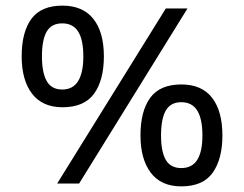

<svg xmlns="http://www.w3.org/2000/svg" viewBox="-20 -652 868 682"><path d="M569 -622H646L261 0H183ZM202 -271Q131 -271 94 -319Q57 -367 57 -452Q57 -538 91.5 -585Q126 -632 202 -632Q274 -632 311.5 -585Q349 -538 349 -452Q349 -367 314 -319Q279 -271 202 -271ZM201 -334Q239 -334 257.5 -364Q276 -394 276 -452Q276 -511 257.5 -540Q239 -569 201 -569Q163 -569 146 -540Q129 -511 129 -452Q129 -394 146 -364Q163 -334 201 -334ZM624 10Q552 10 515.5 -38.5Q479 -87 479 -171Q479 -257 513.5 -304.5Q548 -352 624 -352Q697 -352 733.5 -304.5Q770 -257 770 -171Q770 -87 735.5 -38.5Q701 10 624 10ZM624 -55Q662 -55 680.5 -84Q699 -113 699 -171Q699 -230 680.5 -259.5Q662 -289 624 -289Q586 -289 569 -259.5Q552 -230 552 -171Q552 -113 569 -84Q586 -55 624 -55Z"/></svg>

Font: loriya15
Style: Book
Weight: 400
Designer: Jelle Bosma - Monotype Design Team
Foundry: Monotype Imaging Inc.
Version: Version 2.003